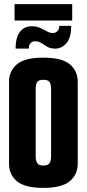

<svg xmlns="http://www.w3.org/2000/svg" viewBox="-20 -909 423 936"><path d="M191 7Q102 7 63 -25Q24 -57 24 -111V-510Q24 -563 62.5 -595.5Q101 -628 191 -628Q282 -628 320.5 -595.5Q359 -563 359 -510V-112Q359 -58 320 -25.5Q281 7 191 7ZM191 -102Q213 -102 221 -113Q229 -124 229 -148V-476Q229 -499 221.5 -509.5Q214 -520 191 -520Q169 -520 161.5 -509.5Q154 -499 154 -477V-147Q154 -124 162 -113Q170 -102 191 -102ZM56 -672Q56 -727 77.5 -754Q99 -781 134 -781Q158 -781 175.5 -773Q193 -765 208 -756.5Q223 -748 238 -748Q251 -748 260 -757.5Q269 -767 269 -783H327Q327 -724 303.5 -698Q280 -672 250 -672Q225 -672 209.5 -681.5Q194 -691 181 -699.5Q168 -708 149 -708Q139 -708 129.5 -699Q120 -690 120 -672ZM51 -809V-889H332V-809Z"/></svg>

Font: Smooch Sans Thin ExtraBold
Style: Regular
Weight: 800
Version: Version 1.010